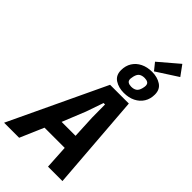

<svg xmlns="http://www.w3.org/2000/svg" viewBox="-382 -1234 1317 1317"><g transform="rotate(45 276.5 -575.0)"><path d="M526 0H386L376 -172H180L106 0H-40L290 -698H472ZM370 -283 362 -451 361 -578H347L303 -451L235 -283ZM593 -1076 438 -976 396 -1028 539 -1150ZM395 -725Q345 -725 308.5 -748.5Q272 -772 272 -822Q272 -865 292 -897Q312 -929 348 -947Q384 -965 432 -965Q482 -965 518.5 -941.5Q555 -918 555 -868Q555 -825 535 -793Q515 -761 479 -743Q443 -725 395 -725ZM402 -791Q426 -791 441.5 -801.5Q457 -812 464 -840Q466 -847 467 -854.5Q468 -862 468 -865Q468 -884 456 -891.5Q444 -899 425 -899Q401 -899 385.5 -889Q370 -879 363 -850Q362 -843 360.5 -835.5Q359 -828 359 -825Q359 -806 371 -798.5Q383 -791 402 -791Z"/></g></svg>

Font: IBM Plex Sans Condensed
Style: Bold Italic
Weight: 700
Width: 3
Italic angle: -11.31°
Designer: Mike Abbink, Paul van der Laan, Pieter van Rosmalen
Foundry: Bold Monday
Version: Version 3.201